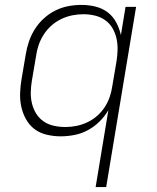

<svg xmlns="http://www.w3.org/2000/svg" viewBox="-20 -548 640 783"><path d="M370 215 422 -99Q407 -73 385.5 -52Q364 -31 338 -17Q312 -3 283.5 2.5Q255 8 228 8Q199 8 171 1.5Q143 -5 121.5 -21Q100 -37 86.5 -61Q73 -85 67 -112Q61 -139 62 -168Q63 -197 68 -226L85 -326Q89 -352 98 -378.5Q107 -405 122 -429Q137 -453 159 -473Q181 -493 206.5 -505.5Q232 -518 259 -523Q286 -528 313 -528Q342 -528 370 -521Q398 -514 419.5 -497.5Q441 -481 454 -456.5Q467 -432 473 -405L492 -520H535L413 215ZM247 -30Q269 -30 291.5 -34.5Q314 -39 335.5 -49Q357 -59 375.5 -75Q394 -91 407 -111Q420 -131 427.5 -153Q435 -175 438 -197L455 -297Q459 -321 459.5 -345Q460 -369 455 -391.5Q450 -414 438.5 -433.5Q427 -453 408.5 -466Q390 -479 367 -484.5Q344 -490 320 -490Q298 -490 275 -485.5Q252 -481 230 -470.5Q208 -460 189.5 -443.5Q171 -427 158 -406.5Q145 -386 137.5 -364Q130 -342 127 -319L110 -219Q106 -195 105.5 -171.5Q105 -148 110.5 -125.5Q116 -103 128 -84Q140 -65 158.5 -52.5Q177 -40 200 -35Q223 -30 247 -30Z"/></svg>

Font: Iosevka SS04 XLt Ex Obl
Style: Regular
Weight: 200
Width: 7
Italic angle: -9°
Monospace: yes
Designer: Belleve Invis
Foundry: Belleve Invis
Version: Version 19.0.0; ttfautohint (v1.8.4)